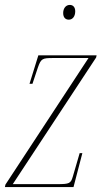

<svg xmlns="http://www.w3.org/2000/svg" viewBox="-27 -761 416 781"><path d="M253 -681C268 -681 279 -694 279 -715C279 -732 270 -741 257 -741C240 -741 230 -726 230 -708C230 -689 240 -681 253 -681ZM-7 0H272L308 -138H297L269 -42C261 -15 255 -12 207 -12H25L364 -527L366 -536H129L93 -420H105L127 -486C140 -523 145 -525 190 -525H333L-5 -10Z"/></svg>

Font: Noto Serif Display Condensed Thin
Style: Italic
Weight: 100
Width: 3
Italic angle: -12°
Designer: Monotype Design Team
Foundry: Monotype Imaging Inc.
Version: Version 2.009